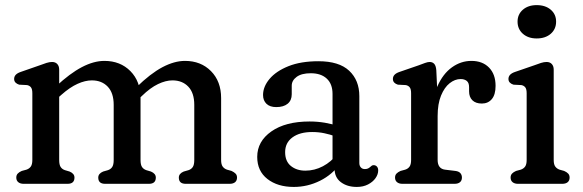

<svg xmlns="http://www.w3.org/2000/svg" viewBox="-20 -719 2280 751"><path d="M211.5 -446.6V-93.4Q211.5 -74.5 217.3 -65.8Q223 -57.1 234.1 -53.4L252.3 -48Q271.3 -40 271.3 -24.4Q271.3 0 244.3 0H72.7Q59.3 0 51.5 -6.4Q43.7 -12.8 43.7 -24.4Q43.7 -34 49.3 -40Q54.9 -46 65.1 -50.4L83.5 -55.4Q94.4 -59.1 100.4 -67.4Q106.5 -75.7 106.5 -93.4V-354.2Q106.5 -370.4 101.1 -377.3Q95.8 -384.2 85.9 -386.2L54.9 -387.8Q46 -390.6 40.6 -396.1Q35.3 -401.6 35.3 -410.2Q35.3 -419.6 41.6 -426.4Q48 -433.2 60.9 -437.6L135.5 -463.6Q150.2 -469.1 161.9 -472.9Q173.6 -476.6 183.7 -476.6Q196.7 -476.6 204.1 -468.5Q211.5 -460.4 211.5 -446.6ZM196.7 -327.4 171.3 -355.8 198.5 -380.8Q253.8 -432.2 300.3 -456.5Q346.7 -480.8 388.4 -480.8Q450.5 -480.8 490.1 -440.8Q529.7 -400.7 529.7 -335.2V-93.4Q529.7 -74.5 535.5 -65.9Q541.2 -57.3 552.3 -53.4L570.5 -48Q589.5 -40 589.5 -24.4Q589.5 0 562.5 0H391.3Q364.3 0 364.3 -24.4Q364.3 -40 383.3 -48L402.1 -53.4Q413.2 -57.1 418.9 -65.8Q424.7 -74.5 424.7 -93.4V-308.8Q424.7 -355.6 401.3 -380.1Q377.9 -404.6 339.2 -404.6Q313.2 -404.6 283.3 -391.1Q253.3 -377.6 219.7 -347.8ZM519.7 -329.2 494.3 -358.8 513.7 -377.8Q568.4 -431.3 615.2 -456.1Q661.9 -480.8 703.6 -480.8Q765.7 -480.8 805.3 -440.8Q844.9 -400.7 844.9 -335.2V-93.4Q844.9 -75.7 851.1 -67.4Q857.2 -59.1 867.9 -55.4L885.7 -50.4Q895.9 -45.6 901.5 -39.8Q907.1 -34 907.1 -24.4Q907.1 -12.8 899.6 -6.4Q892 0 878.1 0H706.5Q679.5 0 679.5 -24.4Q679.5 -40 698.5 -48L717.3 -53.4Q728.4 -57.1 734.1 -65.8Q739.9 -74.5 739.9 -93.4V-308.8Q739.9 -355.6 716.5 -380.1Q693.1 -404.6 654.4 -404.6Q628.4 -404.6 598.2 -390.2Q567.9 -375.8 534.9 -343.6Z M1288.7 -58.8V-77.2L1280.7 -88.8V-351.5Q1280.7 -390.6 1258.1 -411.5Q1235.6 -432.5 1195.6 -432.5Q1159.5 -432.5 1140.3 -418.3Q1121.1 -404.1 1121.1 -383.7V-350.3Q1121.1 -326.3 1105.1 -313.2Q1089.1 -300.1 1060.5 -300.1Q1035.7 -300.1 1022.3 -313Q1008.9 -326 1008.9 -347.3Q1008.9 -380 1034.3 -410.3Q1059.7 -440.6 1108.2 -460.1Q1156.7 -479.5 1225.6 -479.5Q1306.1 -479.5 1345.8 -442.3Q1385.5 -405 1385.5 -343.1V-81.6Q1385.5 -70.8 1391.3 -64.3Q1397 -57.7 1407.2 -57.7Q1414.7 -57.7 1419.3 -60Q1423.8 -62.2 1427.1 -65.1Q1430.5 -68.1 1433.7 -70.6Q1436.9 -73 1441.2 -73Q1449.3 -73 1454.3 -67.5Q1459.3 -62 1459.3 -52.4Q1459.3 -37 1448.8 -22.1Q1438.2 -7.2 1419.4 2.5Q1400.6 12.2 1375.5 12.2Q1338.1 12.2 1313.4 -6.4Q1288.7 -24.9 1288.7 -58.8ZM986.1 -105.3Q986.1 -166 1041.4 -204.9Q1096.8 -243.8 1190.8 -243.8Q1221.6 -243.8 1250.7 -238.9Q1279.7 -234 1300.9 -226L1291.3 -185.8Q1271.1 -193.1 1248.8 -197.8Q1226.5 -202.6 1201 -202.6Q1152.5 -202.6 1123.9 -181.6Q1095.3 -160.6 1095.3 -123.9Q1095.3 -87.9 1117.9 -69.7Q1140.5 -51.5 1174.3 -51.5Q1210.4 -51.5 1243 -68.7Q1275.6 -85.8 1299.3 -116.9L1311.7 -80.7Q1280.6 -36.2 1231.8 -12Q1183 12.2 1129.1 12.2Q1065.9 12.2 1026 -18.9Q986.1 -50 986.1 -105.3Z M1669.7 -264Q1669.7 -333.3 1691.1 -381.8Q1712.5 -430.3 1747.7 -455.6Q1782.8 -480.8 1823.8 -480.8Q1867.4 -480.8 1892.9 -454.6Q1918.4 -428.4 1918.4 -383.2Q1918.4 -348.8 1903.8 -331.4Q1889.1 -314 1864.8 -314Q1840.8 -314 1827.8 -326.7Q1814.8 -339.5 1814.8 -361.6V-378Q1814.8 -395.3 1805.7 -402.5Q1796.5 -409.8 1781.7 -409.8Q1759.4 -409.8 1738.8 -393.5Q1718.2 -377.2 1705 -344.9Q1691.8 -312.7 1691.8 -265.2ZM1686.6 -444.2 1691.8 -332.4V-93.4Q1691.8 -76.5 1699 -66.9Q1706.1 -57.3 1720.4 -55.4L1761.4 -50.4Q1774.4 -48.8 1780.6 -41.9Q1786.8 -35 1786.8 -24.4Q1786.8 -12.8 1779.3 -6.4Q1771.7 0 1757.8 0H1554.2Q1540.8 0 1533 -6.4Q1525.2 -12.8 1525.2 -24.4Q1525.2 -34 1530.8 -39.9Q1536.4 -45.8 1546.6 -50.4L1565 -55.4Q1575.9 -58.9 1581.9 -67.3Q1588 -75.7 1588 -93.4V-354.2Q1588 -370.4 1582.6 -377.3Q1577.3 -384.2 1567.4 -386.2L1536.4 -387.8Q1527.5 -390.4 1522.1 -396Q1516.8 -401.6 1516.8 -410.2Q1516.8 -419.6 1523.1 -426.4Q1529.5 -433.2 1542.4 -437.6L1617.8 -463.6Q1631.1 -468.5 1642.1 -472.6Q1653.1 -476.6 1660.4 -476.6Q1671.8 -476.6 1678.5 -469.2Q1685.2 -461.8 1686.6 -444.2Z M2145.8 -446.6V-93.4Q2145.8 -75.7 2152 -67.4Q2158.1 -59.1 2168.8 -55.4L2186.6 -50.4Q2196.8 -46 2202.4 -40Q2208 -34 2208 -24.4Q2208 -12.8 2200.5 -6.4Q2192.9 0 2179 0H2006.2Q1992.8 0 1985 -6.4Q1977.2 -12.8 1977.2 -24.4Q1977.2 -34 1982.8 -40Q1988.4 -46 1998.6 -50.4L2017 -55.4Q2027.9 -59.1 2033.9 -67.4Q2040 -75.7 2040 -93.4V-354.2Q2040 -370.4 2034.6 -377.3Q2029.3 -384.2 2019.4 -386.2L1988.4 -387.8Q1979.5 -390.6 1974.1 -396.1Q1968.8 -401.6 1968.8 -410.2Q1968.8 -419.6 1975.1 -426.4Q1981.5 -433.2 1994.4 -437.6L2069.8 -463.6Q2084.5 -469.1 2096.2 -472.9Q2107.9 -476.6 2118 -476.6Q2131 -476.6 2138.4 -468.5Q2145.8 -460.4 2145.8 -446.6ZM2079.2 -568.6Q2046 -568.6 2025.2 -586.9Q2004.4 -605.3 2004.4 -634.4Q2004.4 -663 2025.2 -681Q2046 -699 2079.2 -699Q2113.3 -699 2134.3 -681Q2155.2 -663 2155.2 -634.4Q2155.2 -605.3 2134.3 -586.9Q2113.3 -568.6 2079.2 -568.6Z"/></svg>

Font: Fraunces SuperSoft Wonky
Style: Regular
Weight: 900
Version: Version 1.000;[b76b70a41]